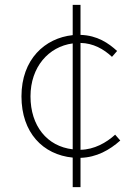

<svg xmlns="http://www.w3.org/2000/svg" viewBox="-20 -738 561 787"><path d="M278 29H310V-91C376 -93 429 -123 473 -162L452 -186C416 -153 366 -125 310 -124V-562C362 -561 405 -537 439 -505L460 -529C425 -561 379 -593 310 -595V-718H278V-594C164 -582 68 -495 68 -343C68 -194 156 -104 278 -92ZM278 -126C173 -138 105 -222 105 -343C105 -463 179 -547 278 -560Z"/></svg>

Font: Harano Aji Gothic ExtraLight
Style: Regular
Weight: 250
Foundry: Masamichi Hosoda
Version: HaranoAjiGothic-ExtraLight version 20230610;ttx 4.39.4